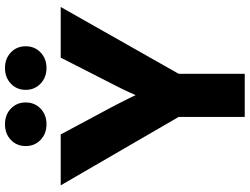

<svg xmlns="http://www.w3.org/2000/svg" viewBox="-134 -854 988 759"><g transform="rotate(-90 359.5 -474.0)"><path d="M277.3 0V-261.2L6.8 -727.5H208L322.8 -513.2Q337.9 -484.4 351.8 -455.8Q365.7 -427.2 379.4 -396H348.6Q361.3 -427.2 374.5 -456.1Q387.7 -484.9 402.3 -513.2L511.7 -727.5H711.9L447.8 -261.2V0ZM470.7 -783.7Q433.6 -783.7 408.9 -807.1Q384.3 -830.6 384.3 -865.7Q384.3 -901.4 408.9 -924.6Q433.6 -947.8 470.7 -947.8Q507.8 -947.8 532.2 -924.6Q556.6 -901.4 556.6 -865.7Q556.6 -830.6 532.2 -807.1Q507.8 -783.7 470.7 -783.7ZM248.5 -783.7Q210.9 -783.7 186.5 -807.1Q162.1 -830.6 162.1 -865.7Q162.1 -901.4 186.5 -924.6Q210.9 -947.8 248.5 -947.8Q285.6 -947.8 310.1 -924.6Q334.5 -901.4 334.5 -865.7Q334.5 -830.6 310.1 -807.1Q285.6 -783.7 248.5 -783.7Z"/></g></svg>

Font: Inter 28pt ExtraBold
Style: Regular
Weight: 800
Designer: Rasmus Andersson
Foundry: rsms
Version: Version 4.001;git-66647c0bb